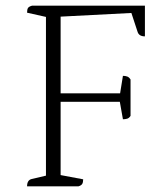

<svg xmlns="http://www.w3.org/2000/svg" viewBox="-20 -661 584 681"><path d="M76 0Q76 -22 92 -26L143 -38V-601L76 -616Q76 -628 79.5 -633Q83 -638 94 -641H494V-532Q473 -532 468 -548L446 -615L195 -602V-330H406L416 -392Q425 -392 431.5 -389.5Q438 -387 443 -379V-250Q438 -242 431 -240Q424 -238 416 -238L405 -300H195V-40L275 -25Q275 -14 271.5 -8.5Q268 -3 258 0Z"/></svg>

Font: Petrona ExtraLight
Style: Regular
Weight: 200
Designer: Ringo R. Seeber
Foundry: Ringo R. Seeber
Version: Version 2.001; ttfautohint (v1.8.3)